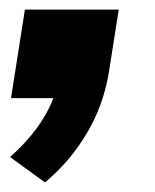

<svg xmlns="http://www.w3.org/2000/svg" viewBox="-20 -205 323 401"><path d="M74 176 1 123Q26 101 46.5 76Q67 51 81 23.5Q95 -4 100 -29L133 0H3L32 -185H228L208 -58Q201 -13 184.5 27Q168 67 140.5 105Q113 143 74 176Z"/></svg>

Font: Nunito Sans 7pt Condensed Black
Style: Italic
Weight: 900
Width: 3
Italic angle: -9°
Designer: Vernon Adams
Foundry: Vernon Adams
Version: Version 3.101;gftools[0.9.27]